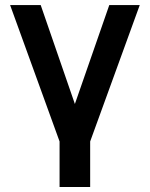

<svg xmlns="http://www.w3.org/2000/svg" viewBox="-20 -560 593 760"><path d="M336.9 180.2H215.8V0L20 -540H141.1L276.4 -148.4L412.6 -540H533.2L336.9 0Z"/></svg>

Font: Vela Sans Bd
Style: Bold
Weight: 700
Designer: Principal design: Mikhail Sharanda - project Manrope.
Design modification: Ravid Balaliev
Foundry: Mikhail Sharanda
Version: Version 1.001